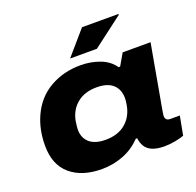

<svg xmlns="http://www.w3.org/2000/svg" viewBox="-128 -861 1033 1010"><g transform="rotate(-20 388.5 -356.5)"><path d="M316.9 -591.8 432.1 -725.1H636.2V-720.2L466.8 -591.8ZM276.9 12.2Q166 12.2 101.1 -43.2Q36.1 -98.6 36.1 -205.1Q36.1 -295.4 68.8 -367.2Q107.4 -452.6 183.6 -496.3Q259.8 -540 355 -540Q413.6 -540 463.9 -520.8Q514.2 -501.5 541 -461.9H549.8L587.9 -527.8H744.1L723.1 -411.1Q715.3 -366.2 702.9 -297.4Q690.4 -228.5 683.1 -187Q675.8 -145.5 675.8 -140.1Q675.8 -112.8 703.1 -112.8H756.8L736.8 -6.8Q719.7 0 688.5 6.1Q657.2 12.2 626 12.2Q546.4 12.2 520 -30.8Q507.8 -51.8 504.9 -77.1H497.1Q453.6 -31.7 396.5 -9.8Q339.4 12.2 276.9 12.2ZM347.2 -126Q417 -126 460 -162.6Q502.9 -199.2 513.2 -261.2Q517.1 -284.2 517.1 -296.9Q517.1 -346.2 486.6 -374Q456.1 -401.9 396 -401.9Q328.1 -401.9 285.4 -366.7Q242.7 -331.5 231.9 -272Q227.1 -239.7 227.1 -226.1Q227.1 -179.7 257.6 -152.8Q288.1 -126 347.2 -126Z"/></g></svg>

Font: Archivo Expanded ExtraBold
Style: Italic
Weight: 800
Width: 7
Italic angle: -10°
Designer: Hector Gatti
Foundry: Omnibus-Type
Version: Version 2.001